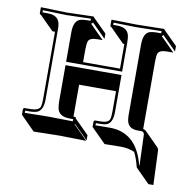

<svg xmlns="http://www.w3.org/2000/svg" viewBox="-72 -503 761 760"><g transform="rotate(10 308.5 -123.0)"><path d="M382.8 -345.2H377.4L320.8 -401.9Q317.9 -402.3 317.4 -403.3Q316.4 -405.8 315.9 -407.2V-429.2L316.9 -431.2L415 -429.2L527.8 -431.2L528.8 -429.2L585.4 -372.6V-350.6L528.8 -407.2Q526.9 -402.8 522.9 -401.9L579.6 -345.2H554.7Q524.4 -345.2 518.1 -330.6Q514.6 -319.8 514.6 -297.4V-26.9Q522 -25.4 525.9 -21.5L582.5 35.2Q587.4 41 587.4 49.8L592.8 184.6H572.8L516.1 127.9Q506.8 91.3 495.1 68.8Q470.2 57.6 440.4 57.6L374.5 58.6L317.9 2L315.9 0V-21Q317.4 -25.9 320.8 -26.9H341.8Q374.5 -26.9 379.9 -43Q382.8 -52.7 382.8 -74.2V-155.3H234.4V-26.9H238.8Q241.7 -26.9 243.7 -25.4L245.1 -21L301.8 35.6V56.6L245.1 0L244.1 2L300.8 58.6L192.4 56.6L89.4 58.6L33.2 2L32.2 0V-22Q33.7 -25.9 37.1 -26.9H63Q95.2 -27.8 101.1 -44.4Q104 -54.7 104 -75.2V-345.2H93.8L37.1 -401.9Q34.2 -402.3 33.2 -403.3Q32.2 -405.8 32.2 -407.2V-429.2L33.2 -431.2L136.2 -428.2L244.1 -431.2L245.1 -429.2L301.8 -372.6V-351.6L245.1 -408.2Q245.1 -402.3 238.8 -401.9L295.4 -345.2H275.4Q244.1 -345.2 238.3 -330.6Q234.9 -319.8 234.4 -298.3V-246.1H382.8ZM448.2 -74.2V-354Q448.2 -400.4 473.1 -408.7Q483.4 -411.6 498 -412.1H519V-420.9L415 -418.9L326.2 -420.9V-412.1H341.8Q383.3 -412.1 390.6 -381.3Q393.1 -370.1 393.1 -354V-235.8H168V-355Q168 -401.4 195.3 -409.2Q205.6 -411.6 219.2 -412.1H234.9V-420.9L136.2 -418L42 -420.9V-412.1H63Q104.5 -412.1 111.8 -380.4Q114.3 -369.6 113.8 -355V-75.2Q113.8 -30.8 88.9 -21Q78.1 -17.6 63 -17.1H42V-8.3L136.2 -9.8L234.9 -8.3V-17.1H218.8Q178.2 -18.1 170.9 -47.4Q168.5 -59.1 168 -75.2V-222.2H393.1V-74.2Q393.1 -30.3 370.1 -21Q358.9 -17.1 341.8 -17.1H326.2V-8.3L383.8 -8.8Q487.3 -8.8 521 106.9Q522.5 112.8 523.9 118.2H525.4L521 -6.8Q518.6 -16.6 509.8 -17.1H494.1Q455.1 -17.1 449.7 -51.8Q448.2 -62 448.2 -74.2Z"/></g></svg>

Font: Linux Biolinum Shadow O
Style: Regular
Weight: 400
Designer: Philipp H. Poll
Foundry: Philipp H. Poll
Version: Version 1.0.4